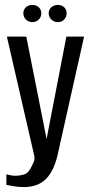

<svg xmlns="http://www.w3.org/2000/svg" viewBox="-20 -644 367 781"><path d="M77 117Q54 117 35.5 113.5Q17 110 6 108V65Q10 66 20.5 68.5Q31 71 45 71Q59 71 77 66Q95 61 106 38Q110 29 116.5 16.5Q123 4 119 -12L8 -495H87L170 -76H169L250 -495H322L217 -26Q202 48 168.5 82.5Q135 117 77 117ZM112 -554Q96 -554 85.5 -564.5Q75 -575 75 -590Q75 -605 85.5 -614.5Q96 -624 112 -624Q127 -624 137.5 -614.5Q148 -605 148 -590Q148 -575 137.5 -564.5Q127 -554 112 -554ZM215 -554Q200 -554 189 -564.5Q178 -575 178 -590Q178 -605 189 -614.5Q200 -624 215 -624Q231 -624 241 -614.5Q251 -605 251 -590Q251 -575 241 -564.5Q231 -554 215 -554Z"/></svg>

Font: Alumni Sans Medium
Style: Regular
Weight: 500
Designer: Robert E. Leuschke
Foundry: Robert E. Leuschke
Version: Version 1.018